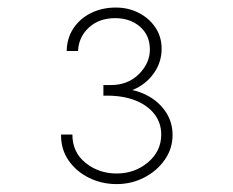

<svg xmlns="http://www.w3.org/2000/svg" viewBox="-20 -916 602 496"><path d="M281.2 -440.4Q243.2 -440.4 210.2 -456.5Q177.2 -472.7 157.2 -501.5Q137.2 -530.3 137.7 -568.4H167Q167 -522.5 201.2 -495.1Q235.4 -467.8 281.2 -467.8Q328.1 -467.8 362.3 -496.6Q396.5 -525.4 396.5 -568.4Q396.5 -598.6 378.9 -621.3Q361.3 -644 329.8 -656.5Q298.3 -668.9 256.8 -668.9H247.1V-696.3H266.6Q310.5 -696.3 338.9 -724.6Q367.2 -752.9 367.2 -788.1Q367.2 -824.7 341.8 -846.9Q316.4 -869.1 277.3 -869.1Q235.8 -869.1 209.5 -844.7Q183.1 -820.3 181.6 -784.2H152.3Q152.8 -817.4 169.7 -842.8Q186.5 -868.2 215.1 -882.3Q243.7 -896.5 279.3 -896.5Q311.5 -896.5 338.4 -882.8Q365.2 -869.1 381.3 -845.2Q397.5 -821.3 397.5 -790Q397.5 -757.3 379.9 -730.5Q362.3 -703.6 333.7 -688.7Q305.2 -673.8 272.5 -676.8V-686.5Q315.4 -689.5 350.1 -674.3Q384.8 -659.2 405.3 -631.1Q425.8 -603 425.8 -567.4Q425.8 -532.2 405.8 -503.4Q385.7 -474.6 352.8 -457.5Q319.8 -440.4 281.2 -440.4Z"/></svg>

Font: Reddit Mono ExtraLight
Style: Regular
Weight: 250
Monospace: yes
Designer: Stephen Hutchings
Foundry: Reddit
Version: Version 1.014